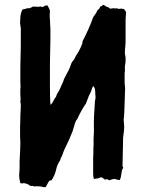

<svg xmlns="http://www.w3.org/2000/svg" viewBox="-20 -764 607 798"><path d="M59.6 -39.1C59.6 -28.3 60.5 -21.5 61.5 -16.6L64.5 -2.9C69.3 -2 73.2 -1 74.2 -2L80.1 -2.9C88.9 -1 94.7 1 97.7 2.9L106.4 8.8H115.2C119.1 8.8 122.1 9.8 124 11.7C127 9.8 129.9 9.8 131.8 9.8L137.7 10.7C146.5 9.8 153.3 11.7 156.2 12.7C159.2 13.7 164.1 14.6 169.9 13.7C174.8 4.9 178.7 -2.9 181.6 -7.8C184.6 -12.7 188.5 -15.6 194.3 -14.6C203.1 -29.3 210 -43 212.9 -57.6C215.8 -72.3 221.7 -85.9 230.5 -98.6C231.4 -103.5 232.4 -107.4 233.4 -108.4C236.3 -111.3 243.2 -129.9 244.1 -133.8C246.1 -139.6 249 -145.5 252 -151.4L267.6 -184.6L282.2 -219.7L292 -252.9L295.9 -261.7C296.9 -264.6 299.8 -266.6 300.8 -268.6L311.5 -291C315.4 -297.9 325.2 -316.4 330.1 -323.2L336.9 -333L347.7 -361.3C349.6 -365.2 350.6 -369.1 353.5 -374C356.4 -378.9 358.4 -382.8 359.4 -386.7L362.3 -396.5C363.3 -400.4 365.2 -403.3 368.2 -406.2C373 -399.4 375 -394.5 375 -391.6C376 -382.8 376 -377 376 -372.1C377 -367.2 377 -363.3 377 -359.4C377 -354.5 376 -350.6 375 -345.7C374 -340.8 374 -336.9 374 -333L371.1 -286.1C370.1 -269.5 370.1 -253.9 370.1 -238.3C371.1 -225.6 370.1 -216.8 370.1 -210L369.1 -190.4C369.1 -183.6 368.2 -177.7 369.1 -170.9C369.1 -164.1 369.1 -157.2 368.2 -150.4C368.2 -135.7 368.2 -121.1 367.2 -106.4V-40C367.2 -33.2 368.2 -26.4 370.1 -20.5C379.9 -21.5 386.7 -22.5 389.6 -23.4C392.6 -24.4 395.5 -25.4 398.4 -27.3C402.3 -26.4 405.3 -26.4 408.2 -23.4C410.2 -21.5 413.1 -19.5 416 -17.6C422.9 -18.6 426.8 -19.5 427.7 -18.6C428.7 -17.6 429.7 -16.6 431.6 -15.6C433.6 -14.6 435.5 -14.6 437.5 -15.6L442.4 -17.6C447.3 -19.5 452.1 -19.5 455.1 -20.5L466.8 -17.6C469.7 -16.6 473.6 -15.6 477.5 -15.6C481.4 -22.5 483.4 -31.2 484.4 -41C485.4 -50.8 487.3 -59.6 492.2 -67.4C491.2 -70.3 490.2 -71.3 489.3 -72.3V-78.1L491.2 -168C491.2 -180.7 491.2 -192.4 493.2 -204.1C495.1 -215.8 496.1 -227.5 496.1 -240.2L495.1 -252C495.1 -255.9 494.1 -259.8 494.1 -264.6V-270.5C495.1 -272.5 495.1 -274.4 495.1 -275.4C496.1 -288.1 497.1 -299.8 497.1 -312.5L500 -396.5C500 -399.4 499 -403.3 499 -407.2L498 -418.9V-460C499 -467.8 500 -472.7 499 -475.6V-483.4C499 -489.3 500 -495.1 501 -500C502 -505.9 502 -511.7 502 -518.6C502 -523.4 502 -527.3 501 -531.2C500 -536.1 499 -540 499 -544.9C499 -554.7 500 -564.5 501 -573.2C502 -582 502 -591.8 502 -601.6V-684.6L502.9 -698.2C502.9 -703.1 503.9 -708 503.9 -712.9C500 -721.7 496.1 -726.6 493.2 -726.6C490.2 -726.6 487.3 -727.5 484.4 -728.5C477.5 -726.6 470.7 -726.6 465.8 -729.5C457 -728.5 452.1 -728.5 450.2 -730.5C449.2 -729.5 447.3 -728.5 444.3 -728.5C442.4 -729.5 440.4 -728.5 438.5 -727.5L433.6 -731.4C432.6 -732.4 430.7 -733.4 427.7 -734.4C420.9 -736.3 416 -740.2 415 -741.2L410.2 -744.1C407.2 -743.2 405.3 -742.2 404.3 -740.2C403.3 -738.3 400.4 -737.3 397.5 -737.3L392.6 -728.5C390.6 -725.6 388.7 -723.6 385.7 -722.7C380.9 -710.9 374 -701.2 367.2 -692.4C356.4 -661.1 338.9 -622.1 323.2 -592.8C323.2 -589.8 322.3 -581.1 320.3 -579.1C317.4 -571.3 313.5 -561.5 306.6 -549.8C299.8 -538.1 293 -529.3 290 -520.5C289.1 -517.6 287.1 -515.6 285.2 -513.7C276.4 -504.9 274.4 -494.1 270.5 -483.4C267.6 -475.6 262.7 -467.8 258.8 -460L246.1 -435.5L242.2 -423.8L236.3 -411.1C230.5 -398.4 227.5 -389.6 222.7 -382.8C217.8 -376 214.8 -369.1 212.9 -362.3C208 -356.4 205.1 -350.6 202.1 -344.7C199.2 -337.9 195.3 -333 190.4 -328.1C187.5 -335.9 187.5 -397.5 187.5 -409.2V-497.1L188.5 -548.8C188.5 -566.4 189.5 -584 189.5 -600.6V-641.6L187.5 -683.6C186.5 -690.4 186.5 -697.3 186.5 -703.1C187.5 -710 188.5 -715.8 186.5 -722.7C185.5 -725.6 184.6 -728.5 182.6 -731.4L177.7 -741.2C168.9 -742.2 163.1 -739.3 158.2 -734.4C154.3 -736.3 149.4 -737.3 144.5 -736.3C138.7 -735.4 133.8 -735.4 129.9 -736.3H121.1C120.1 -737.3 119.1 -737.3 118.2 -737.3C115.2 -735.4 113.3 -734.4 111.3 -733.4C108.4 -732.4 105.5 -731.4 102.5 -729.5C96.7 -730.5 91.8 -730.5 87.9 -727.5C81.1 -726.6 75.2 -725.6 72.3 -722.7C67.4 -711.9 64.5 -700.2 64.5 -688.5C63.5 -678.7 63.5 -671.9 63.5 -667L65.4 -654.3C67.4 -643.6 66.4 -633.8 66.4 -624V-594.7C66.4 -572.3 66.4 -548.8 65.4 -525.4C64.5 -502 64.5 -478.5 64.5 -456.1V-428.7L65.4 -402.3L64.5 -395.5V-372.1L65.4 -356.4V-349.6C65.4 -347.7 65.4 -344.7 64.5 -341.8C65.4 -336.9 66.4 -333 66.4 -331.1C66.4 -320.3 66.4 -309.6 65.4 -298.8C64.5 -288.1 64.5 -278.3 64.5 -267.6L63.5 -239.3V-194.3L64.5 -176.8C64.5 -163.1 64.5 -149.4 63.5 -134.8L61.5 -93.8V-66.4C61.5 -57.6 60.5 -48.8 59.6 -39.1Z"/></svg>

Font: Caesar Dressing Cyrillic
Style: Regular
Weight: 400
Designer: Dathan Boardman
Foundry: Open Window
Version: Version 1.00;July 2, 2020;FontCreator 13.0.0.2642 64-bit